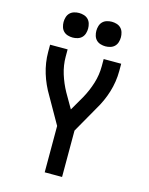

<svg xmlns="http://www.w3.org/2000/svg" viewBox="-139 -1046 877 1132"><g transform="rotate(15 300.0 -480.0)"><path d="M247 0V-283L156 -443Q139 -471 125.5 -501Q112 -531 102.5 -562Q93 -593 88 -625.5Q83 -658 83 -691V-735H190V-691Q190 -638 206 -586.5Q222 -535 248 -488L300 -398L352 -488Q378 -535 394 -586.5Q410 -638 410 -691V-735H517V-691Q517 -658 512 -625.5Q507 -593 497.5 -562Q488 -531 474.5 -501Q461 -471 444 -443L353 -283V0ZM400 -810Q385 -810 370 -814.5Q355 -819 344.5 -829.5Q334 -840 329.5 -855Q325 -870 325 -885Q325 -900 329.5 -915Q334 -930 344.5 -940.5Q355 -951 370 -955.5Q385 -960 400 -960Q415 -960 430 -955.5Q445 -951 455.5 -940.5Q466 -930 470.5 -915Q475 -900 475 -885Q475 -870 470.5 -855Q466 -840 455.5 -829.5Q445 -819 430 -814.5Q415 -810 400 -810ZM200 -810Q185 -810 170 -814.5Q155 -819 144.5 -829.5Q134 -840 129.5 -855Q125 -870 125 -885Q125 -900 129.5 -915Q134 -930 144.5 -940.5Q155 -951 170 -955.5Q185 -960 200 -960Q215 -960 230 -955.5Q245 -951 255.5 -940.5Q266 -930 270.5 -915Q275 -900 275 -885Q275 -870 270.5 -855Q266 -840 255.5 -829.5Q245 -819 230 -814.5Q215 -810 200 -810Z"/></g></svg>

Font: Zed Mono Semibold Extended
Style: Regular
Weight: 600
Width: 7
Monospace: yes
Designer: Belleve Invis
Foundry: Belleve Invis
Version: Version 1.0.0; ttfautohint (v1.8.4)